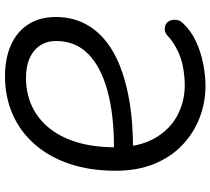

<svg xmlns="http://www.w3.org/2000/svg" viewBox="-57 -766 842 768"><g transform="rotate(90 364.0 -382.0)"><path d="M285 19Q212 19 158.5 -5.5Q105 -30 76.5 -75.5Q48 -121 48 -184Q48 -244 71 -293Q94 -342 138.5 -379.5Q183 -417 247 -442Q311 -467 392.5 -480Q474 -493 572 -493V-417Q438 -417 342 -390.5Q246 -364 195 -313Q144 -262 144 -186Q144 -130 183.5 -97.5Q223 -65 292 -65Q353 -65 404 -88.5Q455 -112 492 -157.5Q529 -203 549 -269Q569 -335 569 -420Q569 -515 534.5 -577Q500 -639 443.5 -669.5Q387 -700 321 -700Q278 -700 234 -690Q190 -680 147 -651Q134 -642 122.5 -631Q111 -620 97 -620Q79 -620 69 -631Q59 -642 59 -658Q59 -668 62 -676.5Q65 -685 72 -692Q105 -727 149 -746.5Q193 -766 239 -774.5Q285 -783 323 -783Q390 -783 451 -759.5Q512 -736 560 -690.5Q608 -645 635.5 -578Q663 -511 663 -423Q663 -320 635 -238Q607 -156 556 -98.5Q505 -41 436 -11Q367 19 285 19Z"/></g></svg>

Font: Playpen Sans
Style: Regular
Weight: 400
Designer: Laura Meseguer, Veronika Burian, José Scaglione, Kostas Bartsokas, Vera Evstafieva, Tom Grace, Yorlmar Campos
Foundry: TypeTogether
Version: Version 2.000